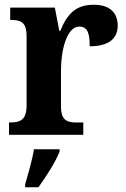

<svg xmlns="http://www.w3.org/2000/svg" viewBox="-20 -568 530 809"><path d="M18 0H331V-52H301C264 -52 237 -60 237 -119V-274C237 -355 261 -456 314 -456C349 -456 358 -428 358 -373C432 -373 476 -401 476 -460C476 -512 445 -548 375 -548C299 -548 263 -509 234 -438H230L211 -536H23V-484H26C67 -484 92 -475 92 -416V-124C92 -61 64 -52 22 -52H18ZM86 208V221H142C173 178 215 113 231 71V61H123C116 106 98 167 86 208Z"/></svg>

Font: Noto Serif Ethiopic SemiCondensed
Style: Bold
Weight: 700
Width: 4
Designer: Monotype Design Team
Foundry: Monotype Imaging Inc.
Version: Version 2.102